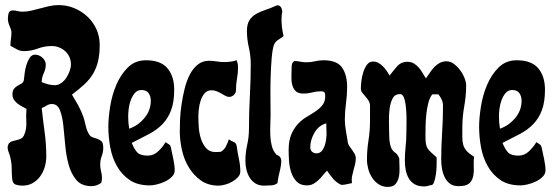

<svg xmlns="http://www.w3.org/2000/svg" viewBox="-20 -729 2175 755"><path d="M210 -709Q243 -709 272 -697Q301 -685 323.5 -664Q346 -643 359 -614.5Q372 -586 372 -553Q372 -515 365.5 -488Q359 -461 346 -439Q333 -417 312 -397.5Q291 -378 263 -357Q277 -334 288 -314Q299 -294 308 -269Q313 -253 317 -235Q321 -217 329 -203Q335 -192 344.5 -189Q354 -186 363 -183Q372 -180 379 -173.5Q386 -167 386 -148Q386 -131 380 -115Q374 -99 374 -82Q374 -68 377.5 -55Q381 -42 381 -28Q381 -19 378 -10Q360 3 340 3Q301 3 280.5 -21Q260 -45 250 -81Q240 -117 236.5 -158.5Q233 -200 229 -236Q225 -272 215.5 -296Q206 -320 184 -320Q173 -320 163.5 -314Q154 -308 144 -304Q149 -257 155.5 -209.5Q162 -162 162 -114Q162 -93 156 -72.5Q150 -52 138 -35.5Q126 -19 108.5 -9Q91 1 68 1Q54 1 42 -3Q30 -7 28 -24Q26 -45 26 -66Q26 -87 21 -108Q19 -119 14.5 -129Q10 -139 10 -150Q10 -153 11.5 -157Q13 -161 14 -164Q20 -171 28 -173.5Q36 -176 45 -178Q54 -180 61.5 -183.5Q69 -187 74 -196Q85 -220 83.5 -247.5Q82 -275 84 -301Q75 -306 65.5 -311Q56 -316 48 -322.5Q40 -329 34.5 -337.5Q29 -346 29 -358Q29 -373 35.5 -380.5Q42 -388 50.5 -392.5Q59 -397 66 -401.5Q73 -406 74 -416Q75 -425 77 -441.5Q79 -458 84 -474Q89 -490 97 -502Q105 -514 118 -514Q134 -514 147 -502Q160 -490 160 -475Q160 -458 152 -441Q144 -424 144 -406Q156 -401 169.5 -397.5Q183 -394 196 -394Q209 -394 221 -402.5Q233 -411 241 -423.5Q249 -436 254 -450Q259 -464 259 -476Q259 -491 253 -504.5Q247 -518 236.5 -527.5Q226 -537 212.5 -542.5Q199 -548 184 -548Q155 -548 128.5 -538Q102 -528 74 -528Q59 -528 46.5 -535Q34 -542 21 -549Q21 -563 23 -575.5Q25 -588 25 -602Q25 -611 18 -626Q11 -641 11 -656Q11 -667 14 -677.5Q17 -688 31 -688Q40 -688 49 -685.5Q58 -683 68 -683Q85 -683 102.5 -687Q120 -691 138 -696Q156 -701 174 -705Q192 -709 210 -709Z M554 -492Q612 -492 638.5 -460.5Q665 -429 665 -376Q665 -328 653 -296Q641 -264 619.5 -241.5Q598 -219 567 -202.5Q536 -186 498 -167Q508 -142 520 -129.5Q532 -117 561 -117Q584 -117 602 -134Q620 -151 631 -170Q638 -165 644 -161.5Q650 -158 652 -149Q656 -130 661.5 -104Q667 -78 667 -59Q667 -45 656 -34Q645 -23 629.5 -15.5Q614 -8 597.5 -4Q581 0 569 0Q521 0 490 -21Q459 -42 440 -75.5Q421 -109 413.5 -150Q406 -191 406 -231Q406 -264 413 -309Q420 -354 437 -394.5Q454 -435 482.5 -463.5Q511 -492 554 -492ZM484 -271Q484 -259 485 -247Q486 -235 488 -223Q523 -235 548 -265Q573 -295 573 -333Q573 -350 564.5 -362.5Q556 -375 536 -375Q520 -375 510 -363Q500 -351 494 -334.5Q488 -318 486 -300.5Q484 -283 484 -271Z M802 -490Q817 -490 832 -487.5Q847 -485 862 -485Q889 -485 911 -492Q916 -477 916 -465Q916 -442 912 -420Q908 -398 908 -375Q908 -364 900 -356Q892 -348 881 -348Q874 -348 866.5 -352Q859 -356 850.5 -361Q842 -366 832.5 -370Q823 -374 812 -374Q795 -374 785 -362.5Q775 -351 769.5 -335Q764 -319 762 -301Q760 -283 760 -271Q760 -254 761.5 -230Q763 -206 770 -184Q777 -162 790.5 -146.5Q804 -131 828 -131L848 -132Q862 -140 868.5 -153.5Q875 -167 880 -181Q890 -174 899.5 -170.5Q909 -167 911 -153Q914 -130 919.5 -104Q925 -78 925 -55Q925 -42 915.5 -32Q906 -22 893 -14.5Q880 -7 865 -3Q850 1 840 1Q799 1 770.5 -19Q742 -39 723 -70Q704 -101 695.5 -139Q687 -177 687 -212Q687 -230 688 -257.5Q689 -285 693.5 -316Q698 -347 705.5 -378Q713 -409 725.5 -434Q738 -459 757 -474.5Q776 -490 802 -490Z M1072 -708Q1083 -708 1087.5 -695Q1092 -682 1088 -674L1087 -652Q1087 -621 1095 -587Q1085 -579 1073.5 -572Q1062 -565 1057 -552Q1051 -534 1048 -497Q1045 -460 1044 -418.5Q1043 -377 1043.5 -338Q1044 -299 1044 -277Q1044 -259 1043 -237.5Q1042 -216 1043 -195Q1044 -174 1049 -154.5Q1054 -135 1067 -121Q1086 -114 1086 -96Q1086 -79 1079.5 -53.5Q1073 -28 1071 -9Q1062 -1 1045.5 0Q1029 1 1018 1Q998 1 984 -8Q970 -17 961.5 -31Q953 -45 949 -62Q945 -79 945 -96Q945 -128 952 -159.5Q959 -191 959 -223Q959 -287 962.5 -350.5Q966 -414 966 -478Q966 -510 958.5 -542.5Q951 -575 951 -607Q951 -635 961.5 -650.5Q972 -666 988.5 -675Q1005 -684 1025 -690.5Q1045 -697 1064 -706Q1067 -708 1072 -708Z M1137 -489Q1149 -489 1161 -486.5Q1173 -484 1185 -484Q1202 -484 1218.5 -488Q1235 -492 1252 -492Q1305 -492 1325 -463.5Q1345 -435 1345 -387Q1345 -355 1340.5 -322.5Q1336 -290 1336 -258Q1336 -238 1340 -216Q1344 -194 1347 -174Q1348 -163 1353.5 -155Q1359 -147 1364.5 -139.5Q1370 -132 1374.5 -124Q1379 -116 1379 -106Q1379 -93 1376 -82Q1373 -71 1370 -59.5Q1367 -48 1364.5 -36Q1362 -24 1364 -9Q1353 -7 1343 -4.5Q1333 -2 1322 -2Q1304 -10 1290.5 -25.5Q1277 -41 1266 -58Q1257 -49 1249 -39Q1241 -29 1232 -20.5Q1223 -12 1212 -6Q1201 0 1187 0Q1161 0 1146.5 -15Q1132 -30 1125 -51.5Q1118 -73 1116.5 -97Q1115 -121 1115 -139Q1115 -176 1125.5 -200.5Q1136 -225 1152 -242Q1168 -259 1187 -270Q1206 -281 1222 -292Q1238 -303 1248.5 -316.5Q1259 -330 1259 -351Q1259 -362 1255.5 -366Q1252 -370 1241 -370Q1224 -370 1207.5 -365.5Q1191 -361 1174 -361Q1152 -361 1142 -371.5Q1132 -382 1128.5 -398Q1125 -414 1126 -433Q1127 -452 1127 -468Q1127 -474 1129 -479.5Q1131 -485 1137 -489ZM1200 -149Q1200 -139 1207 -132.5Q1214 -126 1224 -126Q1237 -126 1244.5 -134.5Q1252 -143 1256.5 -155.5Q1261 -168 1262.5 -181.5Q1264 -195 1264 -204L1263 -244Q1233 -236 1216.5 -207Q1200 -178 1200 -149Z M1447 -487Q1459 -487 1468.5 -481.5Q1478 -476 1486 -468Q1494 -460 1500.5 -450.5Q1507 -441 1512 -432Q1525 -449 1541 -467.5Q1557 -486 1582 -486Q1597 -486 1607.5 -479.5Q1618 -473 1626.5 -463.5Q1635 -454 1641.5 -442.5Q1648 -431 1655 -421Q1663 -432 1671 -444Q1679 -456 1688 -465.5Q1697 -475 1709 -481.5Q1721 -488 1736 -488Q1751 -488 1764.5 -478Q1778 -468 1789 -453.5Q1800 -439 1806.5 -422.5Q1813 -406 1813 -393Q1813 -352 1805.5 -310.5Q1798 -269 1798 -227Q1798 -205 1798 -189Q1798 -173 1801.5 -160Q1805 -147 1814.5 -136Q1824 -125 1844 -113Q1842 -91 1843 -70.5Q1844 -50 1840 -33.5Q1836 -17 1824 -7Q1812 3 1783 3Q1762 3 1749 -7Q1736 -17 1728.5 -32.5Q1721 -48 1718 -66Q1715 -84 1715 -101Q1715 -154 1718.5 -206.5Q1722 -259 1722 -313Q1722 -326 1717 -337Q1712 -348 1704 -358H1680Q1670 -346 1664.5 -325Q1659 -304 1656.5 -280.5Q1654 -257 1653.5 -234Q1653 -211 1653 -195Q1653 -174 1655 -163Q1657 -152 1662 -144.5Q1667 -137 1675.5 -129.5Q1684 -122 1697 -110Q1697 -103 1697 -84.5Q1697 -66 1694.5 -46.5Q1692 -27 1687 -13Q1682 1 1673 -1Q1660 4 1648 4Q1625 4 1610.5 -4.5Q1596 -13 1587.5 -27.5Q1579 -42 1575.5 -60Q1572 -78 1572 -97Q1572 -125 1575 -152.5Q1578 -180 1578 -208Q1578 -217 1578.5 -242Q1579 -267 1577.5 -293Q1576 -319 1570.5 -339Q1565 -359 1553 -359Q1533 -359 1524 -342Q1515 -325 1512 -301.5Q1509 -278 1509.5 -254Q1510 -230 1510 -217Q1510 -178 1514 -161.5Q1518 -145 1524 -138Q1530 -131 1537 -126Q1544 -121 1550 -106Q1550 -90 1551 -70.5Q1552 -51 1548.5 -34Q1545 -17 1535.5 -5.5Q1526 6 1505 6Q1485 6 1469.5 -4Q1454 -14 1443.5 -30Q1433 -46 1428 -65Q1423 -84 1423 -101Q1423 -139 1429 -177Q1435 -215 1435 -253V-313Q1435 -324 1429.5 -333Q1424 -342 1417 -349.5Q1410 -357 1404.5 -364.5Q1399 -372 1399 -380Q1399 -392 1401 -410Q1403 -428 1408.5 -445Q1414 -462 1423 -474.5Q1432 -487 1447 -487Z M2012 -492Q2070 -492 2096.5 -460.5Q2123 -429 2123 -376Q2123 -328 2111 -296Q2099 -264 2077.5 -241.5Q2056 -219 2025 -202.5Q1994 -186 1956 -167Q1966 -142 1978 -129.5Q1990 -117 2019 -117Q2042 -117 2060 -134Q2078 -151 2089 -170Q2096 -165 2102 -161.5Q2108 -158 2110 -149Q2114 -130 2119.5 -104Q2125 -78 2125 -59Q2125 -45 2114 -34Q2103 -23 2087.5 -15.5Q2072 -8 2055.5 -4Q2039 0 2027 0Q1979 0 1948 -21Q1917 -42 1898 -75.5Q1879 -109 1871.5 -150Q1864 -191 1864 -231Q1864 -264 1871 -309Q1878 -354 1895 -394.5Q1912 -435 1940.5 -463.5Q1969 -492 2012 -492ZM1942 -271Q1942 -259 1943 -247Q1944 -235 1946 -223Q1981 -235 2006 -265Q2031 -295 2031 -333Q2031 -350 2022.5 -362.5Q2014 -375 1994 -375Q1978 -375 1968 -363Q1958 -351 1952 -334.5Q1946 -318 1944 -300.5Q1942 -283 1942 -271Z"/></svg>

Font: Reclame
Style: Regular
Weight: 400
Designer: Peter Wiegel
Foundry: Peter Wiegel
Version: Version 1.000